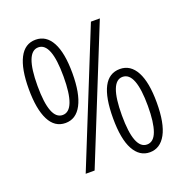

<svg xmlns="http://www.w3.org/2000/svg" viewBox="-131 -843 937 971"><g transform="rotate(-20 338.0 -357.5)"><path d="M163 -724Q220 -724 250.5 -667.5Q281 -611 281 -501Q281 -392 250.5 -334Q220 -276 163 -276Q105 -276 75.5 -334.5Q46 -393 46 -501Q46 -609 75.5 -666.5Q105 -724 163 -724ZM506 -714 218 0H170L458 -714ZM163 -683Q93 -683 93 -501Q93 -319 163 -319Q233 -319 233 -501Q233 -683 163 -683ZM513 -439Q570 -439 600.5 -382Q631 -325 631 -216Q631 -104 600 -47.5Q569 9 513 9Q458 9 427 -47.5Q396 -104 396 -216Q396 -439 513 -439ZM512 -397Q443 -397 443 -215Q443 -33 513 -33Q549 -33 566 -80Q583 -127 583 -215Q583 -305 565.5 -351Q548 -397 512 -397Z"/></g></svg>

Font: Noto Sans Gujarati UI Condensed Light
Style: Regular
Weight: 300
Width: 3
Designer: Jelle Bosma - Monotype Design Team, Universal Thirst
Foundry: Monotype Imaging Inc.
Version: Version 2.106; ttfautohint (v1.8.4.7-5d5b)